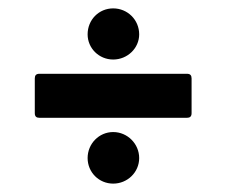

<svg xmlns="http://www.w3.org/2000/svg" viewBox="-20 -484 540 458"><path d="M426 -203C433 -203 437 -206 437 -214V-297C437 -304 434 -308 426 -308H74C66 -308 63 -304 63 -297V-214C63 -206 67 -203 74 -203ZM189 -107C189 -73 216 -46 250 -46C284 -46 312 -73 312 -107C312 -141 284 -169 250 -169C216 -169 189 -141 189 -107ZM189 -402C189 -369 216 -342 250 -342C284 -342 312 -369 312 -402C312 -437 284 -464 250 -464C216 -464 189 -437 189 -402Z"/></svg>

Font: Fascinate Inline
Style: Regular
Weight: 900
Designer: Astigmatic (AOETI)
Foundry: Astigmatic (AOETI)
Version: Version 1.000